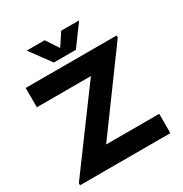

<svg xmlns="http://www.w3.org/2000/svg" viewBox="-202 -1053 1149 1206"><g transform="rotate(-30 372.0 -450.0)"><path d="M40 -560V-700H699V-685L300 -140H685V0H30V-15L432 -560ZM353 -809 413 -900H543L433 -750H273L163 -900H293Z"/></g></svg>

Font: Copperplate Sans CC
Style: Bold
Weight: 700
Designer: indestructible type*
Foundry: Cowboy Collective
Version: Version 1.000